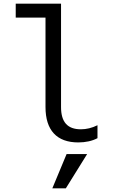

<svg xmlns="http://www.w3.org/2000/svg" viewBox="-20 -760 640 1038"><path d="M310 -181V-740H65V-665H226V-181C226 -56 287 10 403 10C443 10 479 2 507 -13V-83C477 -68 447 -61 417 -61C345 -61 310 -100 310 -181ZM451 73H340L263 258H336Z"/></svg>

Font: CommitMono
Style: 400Regular
Weight: 400
Monospace: yes
Designer: Eigil Nikolajsen
Foundry: Eigil Nikolajsen
Version: Version 1.143